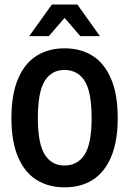

<svg xmlns="http://www.w3.org/2000/svg" viewBox="-20 -804 563 837"><path d="M29.8 -289.1Q29.8 -391.6 58.3 -459.5Q86.9 -527.3 138.7 -560.3Q190.4 -593.3 261.7 -593.3Q332.5 -593.3 384.3 -560.3Q436 -527.3 464.6 -459.5Q493.2 -391.6 493.2 -289.1Q493.2 -188 464.6 -120.4Q436 -52.7 384.3 -20Q332.5 12.7 261.7 12.7Q190.9 12.7 138.9 -20Q86.9 -52.7 58.3 -120.4Q29.8 -188 29.8 -289.1ZM379.4 -289.6Q379.4 -403.3 349.1 -451.2Q318.8 -499 260.7 -499Q205.1 -499 175 -451.2Q145 -403.3 145 -289.6Q145 -178.2 175 -130.4Q205.1 -82.5 260.7 -82.5Q318.4 -82.5 348.9 -130.1Q379.4 -177.7 379.4 -289.6ZM206.1 -784.2H317.4L415.5 -646.5H330.1L261.7 -726.1L192.9 -646.5H107.4Z"/></svg>

Font: Decalotype Medium
Style: Regular
Weight: 500
Designer: Alfredo Marco Pradil
Foundry: Alfredo Marco Pradil
Version: Version 1.0